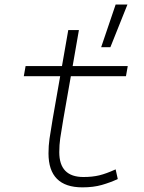

<svg xmlns="http://www.w3.org/2000/svg" viewBox="-20 -805 626 835"><path d="M338.4 9.8Q190.9 9.8 190.9 -138.2Q190.9 -170.9 195.3 -201.7Q199.7 -232.4 209 -287.1L241.7 -473.6H83.5L91.3 -517.6H249.5L276.9 -674.3H323.2L295.9 -517.6H535.6L527.8 -473.6H288.1L255.4 -287.1Q246.1 -232.9 241.9 -203.6Q237.8 -174.3 237.8 -143.1Q237.8 -35.2 342.8 -35.2Q381.8 -35.2 411.9 -42.5Q441.9 -49.8 482.9 -68.4L492.2 -26.4Q459.5 -11.2 422.9 -0.7Q386.2 9.8 338.4 9.8ZM419.9 -599.6 482.9 -785.2H534.2L460 -599.6Z"/></svg>

Font: Cascadia Mono PL ExtraLight
Style: Italic
Weight: 200
Italic angle: -10°
Monospace: yes
Designer: Aaron Bell
Foundry: Saja Typeworks
Version: Version 2404.023; ttfautohint (v1.8.4)